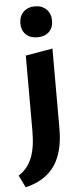

<svg xmlns="http://www.w3.org/2000/svg" viewBox="-86 -703 434 1026"><g transform="rotate(-5 131.0 -190.5)"><path d="M71 -412 216 -437V-7Q216 118 165.5 191Q115 264 9 289L-23 223Q25 194 48 138.5Q71 83 71 -7ZM57 -586Q57 -624 80.5 -647Q104 -670 142 -670Q180 -670 203.5 -647Q227 -624 227 -586Q227 -548 204 -526Q181 -504 142 -504Q103 -504 80 -526Q57 -548 57 -586Z"/></g></svg>

Font: Ysabeau Ultrabold
Style: Regular
Weight: 800
Designer: Christian Thalmann (Catharsis Fonts)
Version: Version 0.003